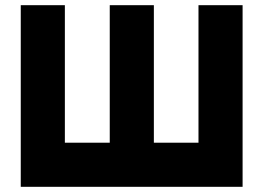

<svg xmlns="http://www.w3.org/2000/svg" viewBox="-20 -720 1015 740"><path d="M60 -700V0H915V-700H745V-170H573V-700H403V-170H230V-700Z"/></svg>

Font: Unageo
Style: Black
Weight: 900
Designer: Richard Sepsi
Foundry: Richard Sepsi
Version: Version 2.000